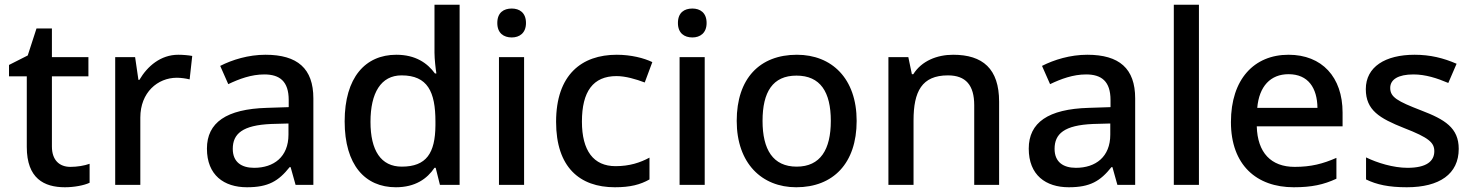

<svg xmlns="http://www.w3.org/2000/svg" viewBox="-20 -780 6217 810"><path d="M277 -76C231 -76 199 -104 199 -162V-458H353V-539H199V-660H134L97 -546L18 -506V-458H93V-160C93 -27 166 10 254 10C293 10 335 2 358 -9V-89C336 -81 305 -76 277 -76Z M732 -549C658 -549 602 -501 568 -443H564L550 -539H466V0H572V-284C572 -390 645 -452 726 -452C743 -452 765 -449 780 -445L791 -544C775 -547 751 -549 732 -549Z M1100 -549C1028 -549 960 -528 909 -502L943 -425C989 -447 1040 -466 1095 -466C1160 -466 1198 -437 1198 -358V-328L1106 -325C935 -320 853 -263 853 -153C853 -41 925 10 1022 10C1112 10 1155 -16 1202 -75H1206L1227 0H1302V-365C1302 -491 1235 -549 1100 -549ZM1125 -257 1197 -259V-212C1197 -118 1135 -72 1052 -72C999 -72 962 -96 962 -152C962 -215 1002 -252 1125 -257Z M1650 10C1732 10 1782 -26 1813 -72H1818L1836 0H1919V-760H1813V-558C1813 -531 1818 -488 1821 -470H1815C1783 -514 1733 -549 1652 -549C1521 -549 1434 -453 1434 -268C1434 -84 1520 10 1650 10ZM1675 -77C1587 -77 1543 -145 1543 -266C1543 -388 1587 -462 1674 -462C1784 -462 1817 -393 1817 -267V-251C1816 -134 1779 -77 1675 -77Z M2139 -744C2105 -744 2078 -727 2078 -683C2078 -640 2105 -622 2139 -622C2171 -622 2199 -640 2199 -683C2199 -727 2171 -744 2139 -744ZM2191 -539H2085V0H2191Z M2574 10C2639 10 2681 -1 2720 -23V-115C2681 -94 2636 -79 2577 -79C2484 -79 2435 -144 2435 -267C2435 -394 2482 -459 2581 -459C2619 -459 2663 -446 2700 -432L2732 -518C2697 -535 2642 -549 2582 -549C2434 -549 2326 -465 2326 -266C2326 -75 2425 10 2574 10Z M2901 -744C2867 -744 2840 -727 2840 -683C2840 -640 2867 -622 2901 -622C2933 -622 2961 -640 2961 -683C2961 -727 2933 -744 2901 -744ZM2953 -539H2847V0H2953Z M3594 -270C3594 -449 3489 -549 3342 -549C3185 -549 3088 -449 3088 -270C3088 -91 3194 10 3339 10C3495 10 3594 -91 3594 -270ZM3197 -270C3197 -392 3240 -461 3340 -461C3441 -461 3485 -392 3485 -270C3485 -149 3441 -77 3341 -77C3241 -77 3197 -149 3197 -270Z M4001 -549C3933 -549 3868 -523 3833 -467H3827L3812 -539H3728V0H3834V-272C3834 -394 3869 -462 3979 -462C4055 -462 4090 -420 4090 -336V0H4195V-351C4195 -490 4126 -549 4001 -549Z M4567 -549C4495 -549 4427 -528 4376 -502L4410 -425C4456 -447 4507 -466 4562 -466C4627 -466 4665 -437 4665 -358V-328L4573 -325C4402 -320 4320 -263 4320 -153C4320 -41 4392 10 4489 10C4579 10 4622 -16 4669 -75H4673L4694 0H4769V-365C4769 -491 4702 -549 4567 -549ZM4592 -257 4664 -259V-212C4664 -118 4602 -72 4519 -72C4466 -72 4429 -96 4429 -152C4429 -215 4469 -252 4592 -257Z M5038 0V-760H4932V0Z M5416 -549C5271 -549 5173 -446 5173 -265C5173 -84 5281 10 5438 10C5514 10 5564 -1 5618 -26V-114C5561 -89 5511 -76 5442 -76C5342 -76 5285 -136 5282 -247H5644V-305C5644 -455 5557 -549 5416 -549ZM5416 -467C5499 -467 5537 -409 5538 -325H5284C5292 -416 5340 -467 5416 -467Z M6134 -152C6134 -241 6075 -276 5976 -314C5875 -353 5845 -370 5845 -409C5845 -445 5879 -466 5943 -466C5994 -466 6043 -450 6090 -430L6125 -511C6070 -535 6014 -549 5948 -549C5824 -549 5742 -498 5742 -404C5742 -315 5800 -281 5903 -240C6009 -199 6031 -178 6031 -142C6031 -100 5998 -72 5918 -72C5858 -72 5790 -93 5743 -116V-23C5788 -1 5839 10 5915 10C6053 10 6134 -46 6134 -152Z"/></svg>

Font: Noto Sans Bassa Vah Medium
Style: Regular
Weight: 500
Designer: Monotype Design Team
Foundry: Monotype Imaging Inc.
Version: Version 2.002